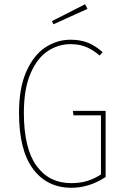

<svg xmlns="http://www.w3.org/2000/svg" viewBox="-20 -879 586 909"><path d="M466 -632 452 -616Q419 -644 387 -657Q355 -670 314 -670Q256 -670 206 -637Q156 -604 124.5 -531Q93 -458 93 -345Q93 -177 152.5 -94.5Q212 -12 317 -12Q360 -12 393.5 -22.5Q427 -33 458 -53V-333H328L325 -354H480V-41Q403 10 318 10Q203 10 136.5 -79Q70 -168 70 -345Q70 -462 104.5 -540Q139 -618 194.5 -654.5Q250 -691 314 -691Q360 -691 395.5 -677Q431 -663 466 -632ZM383 -859 394 -837 233 -764 226 -779Z"/></svg>

Font: Fira Sans Condensed Thin
Style: Regular
Weight: 250
Width: 3
Designer: Carrois Corporate & Edenspiekermann AG
Foundry: Carrois Corporate GbR & Edenspiekermann AG
Version: Version 4.203